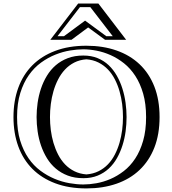

<svg xmlns="http://www.w3.org/2000/svg" viewBox="-20 -1009 962 1071"><path d="M461.9 -678.2Q424.3 -675.3 394.5 -660.2Q364.7 -645 342.3 -620.8Q319.8 -596.7 304 -565.7Q288.1 -534.7 278.1 -500Q268.1 -465.3 263.4 -428.5Q258.8 -391.6 258.8 -356Q258.8 -320.3 263.4 -283.4Q268.1 -246.6 278.3 -211.9Q288.6 -177.2 304.4 -146.5Q320.3 -115.7 343 -92Q365.7 -68.4 395.3 -53.7Q424.8 -39.1 461.9 -36.1Q500 -39.1 529.8 -54Q559.6 -68.8 582.3 -92.5Q605 -116.2 620.8 -147.2Q636.7 -178.2 646.7 -212.6Q656.7 -247.1 661.4 -283.9Q666 -320.8 666 -356Q666 -391.6 661.4 -428.5Q656.7 -465.3 646.7 -500.2Q636.7 -535.2 620.8 -566.2Q605 -597.2 582.3 -621.1Q559.6 -645 529.5 -660.2Q499.5 -675.3 461.9 -678.2ZM444.8 -15.1Q396.5 -15.1 358.4 -29.5Q320.3 -43.9 291.3 -68.6Q262.2 -93.3 241.9 -126.5Q221.7 -159.7 208.7 -197.5Q195.8 -235.4 189.9 -276.1Q184.1 -316.9 184.1 -356Q184.1 -395 189.9 -435.8Q195.8 -476.6 208.5 -514.6Q221.2 -552.7 241.7 -586.4Q262.2 -620.1 291 -645Q319.8 -669.9 358.2 -684.6Q396.5 -699.2 444.8 -699.2Q489.3 -699.2 524.4 -684.8Q559.6 -670.4 586.2 -645.3Q612.8 -620.1 631.8 -586.4Q650.9 -552.7 662.8 -514.6Q674.8 -476.6 680.4 -435.8Q686 -395 686 -356Q686 -316.9 680.7 -276.6Q675.3 -236.3 663.3 -198.5Q651.4 -160.6 632.6 -127.2Q613.8 -93.8 586.9 -68.8Q560.1 -43.9 524.9 -29.5Q489.7 -15.1 444.8 -15.1ZM444.8 20Q478.5 20 517.6 13.2Q556.6 6.3 595.5 -10.3Q634.3 -26.9 670.4 -54.7Q706.5 -82.5 734.1 -124.3Q761.7 -166 778.3 -223.4Q794.9 -280.8 794.9 -356Q794.9 -429.7 778.6 -486.6Q762.2 -543.5 734.9 -585.4Q707.5 -627.4 671.9 -655.8Q636.2 -684.1 597.2 -701.4Q558.1 -718.8 518.8 -726.3Q479.5 -733.9 444.8 -733.9Q411.1 -733.9 370.6 -727.3Q330.1 -720.7 289.1 -704.3Q248 -688 209.5 -660.2Q170.9 -632.3 141.1 -590.3Q111.3 -548.3 93.3 -490.5Q75.2 -432.6 75.2 -356Q75.2 -281.7 92.5 -225.1Q109.9 -168.5 138.7 -126.7Q167.5 -85 205.3 -56.9Q243.2 -28.8 284.2 -11.7Q325.2 5.4 366.7 12.7Q408.2 20 444.8 20ZM461.9 42Q363.8 42 288.1 13.4Q212.4 -15.1 160.6 -67.1Q108.9 -119.1 82 -192.6Q55.2 -266.1 55.2 -356Q55.2 -445.8 82 -519.3Q108.9 -592.8 160.6 -644.8Q212.4 -696.8 288.1 -725.3Q363.8 -753.9 461.9 -753.9Q554.2 -753.9 629.6 -727.5Q705.1 -701.2 758.5 -650.6Q812 -600.1 841.1 -525.9Q870.1 -451.7 870.1 -356Q870.1 -259.8 841.1 -185.8Q812 -111.8 758.5 -61Q705.1 -10.3 629.6 15.9Q554.2 42 461.9 42ZM336.9 -807.1 454.6 -894 572.8 -807.1H608.9L483.9 -969.2H425.8L300.8 -807.1ZM565.9 -787.1 471.7 -856 378.9 -787.1H260.7L416 -989.3H528.8L683.6 -787.1Z"/></svg>

Font: Jacques Francois Shadow
Style: Regular
Weight: 400
Designer: Alexei Vanyashin, Nikita Kanarev (i@xarsok.ru)
Foundry: Cyreal (www.cyreal.org)
Version: Version 1.003